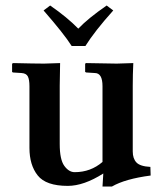

<svg xmlns="http://www.w3.org/2000/svg" viewBox="-20 -665 590 697"><path d="M290 -498H240.2Q212.4 -542 138.2 -627L162.1 -645Q224.1 -602.1 264.2 -561Q299.3 -598.1 367.2 -645L391.1 -627Q323.2 -551.3 290 -498ZM461.9 -115.2Q461.9 -89.4 475.3 -75.2Q488.8 -61 525.9 -59.1L526.9 -27.8Q434.1 -15.6 386.2 12.2H352.1L355 -35.2Q284.2 9.8 226.1 9.8Q147 9.8 116.9 -28.1Q86.9 -65.9 86.9 -127.9V-352.1Q86.9 -376 81.1 -387.5Q75.2 -398.9 58.1 -399.9L26.9 -401.9L23.9 -403.8V-434.1L28.8 -436Q107.9 -434.1 140.1 -434.1L198.2 -436Q197.3 -391.1 196.8 -354V-142.1Q196.8 -85.9 213.4 -63Q230 -40 251 -40Q309.1 -40 352.1 -77.1V-352.1Q352.1 -399.9 324.2 -399.9L293 -401.9L289.1 -403.8V-434.1L293 -436Q377 -434.1 403.8 -434.1L463.9 -436Q461.9 -394 461.9 -354Z"/></svg>

Font: Linux Libertine
Style: Semibold
Weight: 600
Designer: Philipp H. Poll
Foundry: Philipp H. Poll
Version: Version 5.1.2 ; ttfautohint (v0.9)